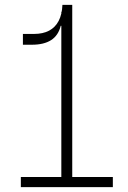

<svg xmlns="http://www.w3.org/2000/svg" viewBox="-20 -772 529 792"><path d="M250.5 -752H278V-42H445.5V0H66V-42H233V-722ZM74.5 -632H120Q157 -632 182.5 -645.5Q208 -659 222 -685.8Q236 -712.5 237.5 -752H255.5L244.5 -665.5H230.5Q220.5 -625.5 190.8 -606.5Q161 -587.5 112 -587.5H74.5Z"/></svg>

Font: Hepta Slab Light
Style: Regular
Weight: 300
Designer: Michael LaGattuta
Foundry: Michael LaGattuta
Version: Version 1.102